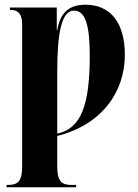

<svg xmlns="http://www.w3.org/2000/svg" viewBox="-20 -568 584 815"><path d="M8 227H303V217H283C241 217 223 201 223 138V9C415 -39 510 -181 510 -335C510 -470 450 -548 343 -548C272 -548 236 -514 223 -440H221V-536H22V-526H25C47 -526 74 -519 74 -464V138C74 201 57 217 13 217H8ZM223 -1V-266C223 -431 242 -523 294 -523C343 -523 361 -459 361 -332C361 -121 324 -22 223 -1Z"/></svg>

Font: Noto Serif Display ExtraCondensed ExtraBold
Style: Regular
Weight: 800
Width: 2
Designer: Monotype Design Team
Foundry: Monotype Imaging Inc.
Version: Version 2.009